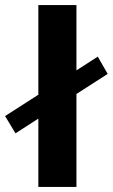

<svg xmlns="http://www.w3.org/2000/svg" viewBox="-87 -736 444 756"><path d="M214 -716V-459L298 -513L337 -445L214 -366V0H64V-269L-26 -211L-67 -279L64 -363V-716Z"/></svg>

Font: Madhuban Bold
Style: Regular
Weight: 700
Designer: jaikishan Patel
Foundry: MagicType
Version: Version 1.000